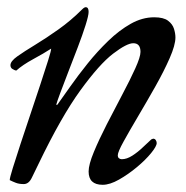

<svg xmlns="http://www.w3.org/2000/svg" viewBox="-20 -498 517 533"><path d="M226 -465Q226 -455 217.5 -428Q209 -401 196 -367Q183 -333 170 -299.5Q157 -266 147.5 -240.5Q138 -215 136 -207H139Q154 -228 175.5 -258.5Q197 -289 223.5 -322Q250 -355 280.5 -384.5Q311 -414 343 -432Q375 -450 408 -450Q434 -450 446.5 -440.5Q459 -431 463 -418Q467 -405 467 -394Q467 -373 451 -336.5Q435 -300 411 -257.5Q387 -215 363 -174.5Q339 -134 323 -105Q307 -76 307 -67Q307 -61 310.5 -58.5Q314 -56 318 -56Q332 -56 347.5 -66Q363 -76 377 -89.5Q391 -103 400 -111Q404 -113 405 -113Q410 -113 412.5 -109Q415 -105 415 -101Q415 -92 399.5 -73Q384 -54 360 -34Q336 -14 310.5 0.5Q285 15 265 15Q226 15 226 -22Q226 -41 240.5 -76Q255 -111 276.5 -153Q298 -195 319.5 -235.5Q341 -276 355.5 -308Q370 -340 370 -354Q370 -378 350 -378Q332 -378 294 -349Q256 -320 203 -247Q150 -174 87 -43Q77 -23 68.5 -5Q60 13 46 13Q33 13 24 9.5Q15 6 7 2Q7 -4 15.5 -31.5Q24 -59 37 -98.5Q50 -138 64.5 -181Q79 -224 92 -263.5Q105 -303 113.5 -330Q122 -357 122 -363Q102 -350 72.5 -334Q43 -318 25 -302Q20 -303 14.5 -306.5Q9 -310 9 -317Q9 -328 28 -341.5Q47 -355 77.5 -373.5Q108 -392 142.5 -416.5Q177 -441 208 -472Q214 -478 218 -478Q226 -478 226 -465Z"/></svg>

Font: Sedan
Style: Italic
Weight: 400
Italic angle: -13.8°
Designer: Sebastian Salazar
Foundry: Sebastian Salazar
Version: Version 1.100; ttfautohint (v1.8.4.7-5d5b)